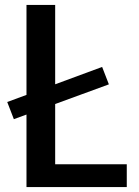

<svg xmlns="http://www.w3.org/2000/svg" viewBox="-20 -763 565 783"><path d="M9.5 -347 396.5 -490 424 -419 36.5 -277ZM88 0V-743H205V-93H497V0Z"/></svg>

Font: Tracken
Style: Regular
Weight: 400
Designer: Eben Sorkin
Foundry: Eben Sorkin
Version: Version 2.001